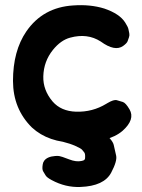

<svg xmlns="http://www.w3.org/2000/svg" viewBox="-20 -535 554 751"><path d="M277.3 -98.1Q218.8 -100.1 186 -137.7Q147.9 -182.6 149.4 -236.3Q150.9 -294.9 187 -339.8Q217.8 -377.9 254.4 -387.7Q321.8 -406.2 374 -372.6Q429.7 -332 461.9 -355.5Q476.6 -366.2 479.2 -374Q481.9 -381.8 484.6 -389.4Q487.3 -397 485.6 -405.3Q483.9 -413.6 482.2 -421.6Q480.5 -429.7 469.7 -446.8Q448.2 -481 388.2 -501.5Q333 -518.6 266.1 -513.7Q147.9 -506.3 83 -412.1Q30.8 -335.9 30.8 -218.3Q31.2 -108.9 105 -36.1Q169.4 22.9 276.4 23.4Q405.3 23.9 459.5 -23.4Q509.3 -67.9 486.8 -106.9Q471.7 -132.8 460.2 -136.2Q448.7 -139.6 437 -143.1Q425.3 -146.5 400.4 -131.8Q397.9 -130.4 395.5 -128.9Q341.8 -96.2 277.3 -98.1ZM188.5 -44.9Q181.6 -22 186.8 -12.9Q191.9 -3.9 196.8 5.1Q201.7 14.2 227.5 20Q253.9 26.4 275.4 36.1Q296.4 45.4 300.8 50.5Q305.2 55.7 309.3 60.8Q313.5 65.9 313 78.6Q313 86.9 311.5 88.4Q310.1 89.8 308.6 91.3Q307.1 92.8 298.3 94.7Q277.8 99.1 250.5 88.4Q230.5 80.6 224.6 78.9Q218.8 77.1 212.9 75.7Q207 74.2 195.8 75.2Q164.6 77.6 152.8 93.8Q147.9 100.6 147 108.9Q144 127.4 148.9 135.3Q153.8 143.1 158.4 151.1Q163.1 159.2 182.1 169.4Q236.3 198.7 294.4 196.3Q387.2 192.9 415 140.1Q439 94.7 434.3 73.7Q429.7 52.7 424.8 31.7Q419.9 10.7 377.9 -22.9Q310.1 -78.1 239.7 -75.7Q221.7 -75.2 214.6 -71.3Q207.5 -67.4 200.2 -63.5Q192.9 -59.6 188.5 -44.9Z"/></svg>

Font: Comic Relief
Style: Bold
Weight: 700
Designer: Jeff Davis
Foundry: Loudifier
Version: Version 1.200; ttfautohint (v1.8.4.7-5d5b)